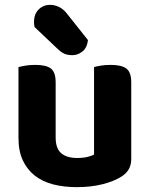

<svg xmlns="http://www.w3.org/2000/svg" viewBox="-20 -755 616 790"><path d="M520 -100Q520 -53 479 -28Q447 -8 400 3.5Q353 15 296 15Q242 15 198 3.5Q154 -8 122.5 -33Q91 -58 73.5 -96Q56 -134 56 -188V-479Q67 -482 85 -485Q103 -488 125 -488Q170 -488 189.5 -473Q209 -458 209 -416V-189Q209 -144 232 -124.5Q255 -105 297 -105Q323 -105 340.5 -109.5Q358 -114 367 -119V-479Q377 -482 395 -485Q413 -488 435 -488Q480 -488 500 -473Q520 -458 520 -416ZM122 -644Q121 -648 120.5 -654.5Q120 -661 120 -665Q120 -697 139 -716Q158 -735 186 -735Q204 -735 221.5 -727Q239 -719 253 -702L342 -590Q338 -558 319 -543Q300 -528 278 -528Q259 -528 246 -533.5Q233 -539 219 -552Z"/></svg>

Font: Baloo Bhai 2
Style: Bold
Weight: 700
Designer: Supriya Tembe, Noopur Datye and Ek Type
Foundry: Ek Type
Version: Version 1.640;PS 1.000;hotconv 16.6.51;makeotf.lib2.5.65220;